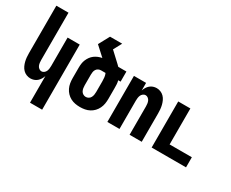

<svg xmlns="http://www.w3.org/2000/svg" viewBox="-131 -1199 2262 1877"><g transform="rotate(30 1000.0 -260.0)"><path d="M307 215V-86Q301 -67 290.5 -49.5Q280 -32 264.5 -18.5Q249 -5 229.5 1.5Q210 8 190 8Q167 8 145 -1Q123 -10 107 -26.5Q91 -43 81 -64.5Q71 -86 65.5 -108.5Q60 -131 58 -154Q56 -177 56 -200V-735H193V-200Q193 -185 195 -169.5Q197 -154 203 -140Q209 -126 222 -116Q235 -106 250 -106Q265 -106 278 -116Q291 -126 297 -140Q303 -154 305 -169.5Q307 -185 307 -200V-520H444V215Z M750 8Q722 8 695 3Q668 -2 643.5 -15Q619 -28 600 -48Q581 -68 569 -93Q557 -118 552.5 -145Q548 -172 548 -200V-320Q548 -343 551 -365.5Q554 -388 563 -409.5Q572 -431 585.5 -449.5Q599 -468 617 -481.5Q635 -495 656.5 -504Q678 -513 701 -517L596 -613L662 -735H799L749 -642L835 -562Q846 -552 857 -541.5Q868 -531 879 -520H971V-406H944Q950 -385 951 -363.5Q952 -342 952 -320V-200Q952 -172 947.5 -145Q943 -118 931 -93Q919 -68 900 -48Q881 -28 856.5 -15Q832 -2 805 3Q778 8 750 8ZM750 -106Q766 -106 780.5 -114.5Q795 -123 802.5 -137.5Q810 -152 812.5 -168Q815 -184 815 -200V-320Q815 -342 812.5 -364Q810 -386 801 -406H750Q735 -406 721 -399Q707 -392 698.5 -379Q690 -366 687.5 -350.5Q685 -335 685 -320V-200Q685 -184 687.5 -168Q690 -152 697.5 -137.5Q705 -123 719.5 -114.5Q734 -106 750 -106Z M1056 0V-520H1193V-434Q1199 -453 1209.5 -470.5Q1220 -488 1235.5 -501.5Q1251 -515 1270.5 -521.5Q1290 -528 1310 -528Q1333 -528 1355 -519Q1377 -510 1393 -493.5Q1409 -477 1419 -455.5Q1429 -434 1434.5 -411.5Q1440 -389 1442 -366Q1444 -343 1444 -320V0H1307V-320Q1307 -335 1305 -350.5Q1303 -366 1297 -380Q1291 -394 1278 -404Q1265 -414 1250 -414Q1235 -414 1222 -404Q1209 -394 1203 -380Q1197 -366 1195 -350.5Q1193 -335 1193 -320V0Z M1556 0V-520H1693V-114H1944V0Z"/></g></svg>

Font: Iosevka Heavy
Style: Regular
Weight: 900
Monospace: yes
Designer: Belleve Invis
Foundry: Belleve Invis
Version: Version 32.5.0; ttfautohint (v1.8.4)